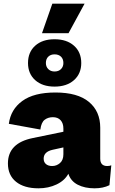

<svg xmlns="http://www.w3.org/2000/svg" viewBox="-20 -1012 624 1042"><path d="M324 -314Q324 -343 309 -359.5Q294 -376 267 -376Q241 -376 222.5 -362Q204 -348 199 -309L28 -340Q38 -418 101 -464Q164 -510 281 -510Q401 -510 462.5 -459Q524 -408 524 -319V-151Q524 -111 562 -111Q576 -111 584 -115L574 -7Q540 10 493 10Q440 10 402 -9.5Q364 -29 351 -69Q331 -32 287 -11Q243 10 189 10Q111 10 67 -25.5Q23 -61 23 -125Q23 -236 159 -263L324 -297ZM217 -151Q217 -132 229.5 -121.5Q242 -111 263 -111Q287 -111 305.5 -127Q324 -143 324 -175V-212L265 -199Q217 -188 217 -151ZM276 -799Q342 -799 381.5 -764Q421 -729 421 -670Q421 -612 381.5 -577Q342 -542 276 -542Q210 -542 171 -577Q132 -612 132 -670Q132 -729 171 -764Q210 -799 276 -799ZM276 -717Q255 -717 242 -704.5Q229 -692 229 -670Q229 -650 242 -637Q255 -624 276 -624Q298 -624 311 -637Q324 -650 324 -670Q324 -692 311 -704.5Q298 -717 276 -717ZM208 -832 264 -992H439L352 -832Z"/></svg>

Font: Work Sans ExtraBold
Style: Regular
Weight: 800
Designer: Wei Huang
Foundry: Wei Huang
Version: Version 2.012; ttfautohint (v1.8.3)